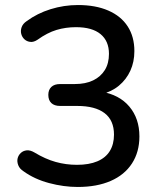

<svg xmlns="http://www.w3.org/2000/svg" viewBox="-20 -734 640 763"><path d="M289 9Q233 9 175 -6.5Q117 -22 74 -53Q58 -63 52.5 -77.5Q47 -92 50 -104.5Q53 -117 62.5 -126Q72 -135 86 -136.5Q100 -138 117 -128Q160 -102 201 -90.5Q242 -79 286 -79Q334 -79 367 -93Q400 -107 416.5 -134Q433 -161 433 -199Q433 -256 395.5 -284.5Q358 -313 287 -313H219Q196 -313 184 -324.5Q172 -336 172 -357Q172 -377 184 -388.5Q196 -400 219 -400H277Q320 -400 350 -414.5Q380 -429 396.5 -455.5Q413 -482 413 -520Q413 -571 379.5 -598.5Q346 -626 282 -626Q241 -626 204.5 -615Q168 -604 129 -576Q114 -566 100.5 -567.5Q87 -569 77.5 -577.5Q68 -586 64.5 -599Q61 -612 66 -626Q71 -640 86 -650Q128 -681 181 -697.5Q234 -714 290 -714Q360 -714 410.5 -692Q461 -670 487.5 -629Q514 -588 514 -531Q514 -488 498 -453Q482 -418 452.5 -393.5Q423 -369 381 -359V-370Q454 -358 494 -310.5Q534 -263 534 -192Q534 -130 504.5 -84.5Q475 -39 420 -15Q365 9 289 9Z"/></svg>

Font: Nunito ExtraLight SemiBold
Style: Regular
Weight: 600
Version: Version 3.602